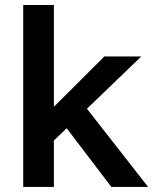

<svg xmlns="http://www.w3.org/2000/svg" viewBox="-20 -738 616 758"><path d="M291 -350 564.7 0H419.7L206.7 -279.7ZM192.7 0H71.7V-718.3H192.7ZM175.3 -299 392 -515H537.7L177 -168Z"/></svg>

Font: 42dot Sans Light
Style: Regular
Weight: 300
Designer: 42dot
Version: Version 1.000